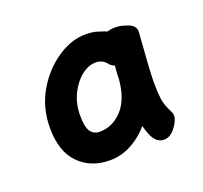

<svg xmlns="http://www.w3.org/2000/svg" viewBox="-64 -820 448 424"><g transform="rotate(-20 160.0 -608.0)"><path d="M286 -713Q279 -622 279 -598Q279 -574 281 -558Q283 -543 293 -523Q296 -518 296 -513Q296 -501 284 -485.5Q272 -470 257.5 -470Q243 -470 234 -484Q228 -493 222 -515Q206 -495 181.5 -481.5Q157 -468 130 -468Q85 -468 57 -496.5Q29 -525 29 -580Q29 -627 50.5 -664.5Q72 -702 105.5 -725Q139 -748 173 -748Q191 -748 202 -744Q219 -739 221 -737Q228 -740 241 -740Q254 -740 269 -734Q286 -728 286 -714ZM199 -669Q190 -682 173 -682Q156 -682 139.5 -669Q123 -656 112 -633.5Q101 -611 101 -583.5Q101 -556 108.5 -545.5Q116 -535 130 -535Q160 -535 182.5 -559Q205 -583 209 -629Q209 -644 211 -661Q203 -664 199 -669Z"/></g></svg>

Font: Moon Stars Kai
Style: Bold
Weight: 700
Designer: GuiWonder
Version: Version 1.101